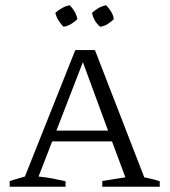

<svg xmlns="http://www.w3.org/2000/svg" viewBox="-20 -712 647 732"><path d="M246 -692Q270 -667 275 -639Q264 -628 250.5 -620Q237 -612 222 -610Q211 -621 203 -634Q195 -647 191 -663Q202 -673 216 -681Q230 -689 246 -692ZM385 -692Q396 -680 404 -667Q412 -654 414 -639Q404 -629 390.5 -620.5Q377 -612 362 -610Q337 -631 331 -663Q341 -673 355 -681Q369 -689 385 -692ZM530 -36Q546 -32 555 -30.5Q564 -29 589 -21V0H370V-22L458 -36L407 -173H179L127 -39Q156 -36 180 -31.5Q204 -27 230 -21V0H17V-22L75 -39L267 -521H342ZM195 -214H392L296 -475Z"/></svg>

Font: Piazzolla SC Light
Style: Regular
Weight: 300
Designer: Juan Pablo del Peral
Foundry: Huerta Tipografica
Version: Version 1.330